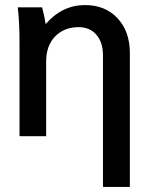

<svg xmlns="http://www.w3.org/2000/svg" viewBox="-20 -537 579 757"><path d="M146 -508Q156 -471 160 -442Q225 -517 315 -517Q395 -517 443.5 -465Q492 -413 492 -328V200H386V-318Q386 -370 360 -400Q334 -430 290 -430Q233 -430 197.5 -393.5Q162 -357 162 -295V0H57V-360Q57 -453 50 -508Z"/></svg>

Font: LT Superior Semi-bold
Style: Regular
Weight: 600
Designer: Daniel Lyons
Foundry: LyonsType
Version: Version 1.0